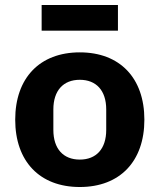

<svg xmlns="http://www.w3.org/2000/svg" viewBox="-20 -738 640 770"><path d="M300 12C461 12 559 -91 559 -258C559 -425 461 -528 300 -528C139 -528 41 -425 41 -258C41 -91 139 12 300 12ZM300 -98C234 -98 194 -141 194 -217V-299C194 -375 234 -418 300 -418C366 -418 406 -375 406 -299V-217C406 -141 366 -98 300 -98ZM147 -615H453V-718H147Z"/></svg>

Font: IBM Plex Mono
Style: Bold
Weight: 700
Monospace: yes
Designer: Mike Abbink, Paul van der Laan, Pieter van Rosmalen
Foundry: Bold Monday
Version: Version 2.004